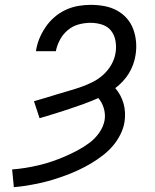

<svg xmlns="http://www.w3.org/2000/svg" viewBox="-20 -763 640 791"><path d="M37 8 30 -65Q58 -67 85.5 -71.5Q113 -76 140.5 -82.5Q168 -89 194.5 -98Q221 -107 247.5 -118.5Q274 -130 299.5 -143.5Q325 -157 348.5 -174.5Q372 -192 389 -216.5Q406 -241 411 -268Q413 -280 412 -293Q411 -306 407.5 -317.5Q404 -329 398.5 -339.5Q393 -350 385 -359Q356 -346 325.5 -335Q295 -324 265 -314Q235 -304 204.5 -294.5Q174 -285 143 -276L120 -346Q145 -353 169.5 -360.5Q194 -368 218.5 -375.5Q243 -383 267.5 -390Q292 -397 316 -405.5Q340 -414 363.5 -426Q387 -438 406.5 -456Q426 -474 439 -497Q452 -520 456 -545Q460 -569 456 -593.5Q452 -618 438 -636Q424 -654 401 -661.5Q378 -669 353 -669Q329 -669 304.5 -662.5Q280 -656 260 -639.5Q240 -623 227.5 -600Q215 -577 210 -552H128Q132 -579 142 -603.5Q152 -628 167.5 -651Q183 -674 204.5 -692.5Q226 -711 251 -722.5Q276 -734 302 -738.5Q328 -743 353 -743Q382 -743 409.5 -738Q437 -733 460.5 -720.5Q484 -708 501.5 -688.5Q519 -669 528.5 -644Q538 -619 540.5 -591Q543 -563 538 -534Q535 -515 528 -496Q521 -477 510.5 -460Q500 -443 485.5 -427.5Q471 -412 455 -400Q467 -386 475.5 -370Q484 -354 489 -336.5Q494 -319 495 -299.5Q496 -280 493 -261Q489 -235 476 -209Q463 -183 444.5 -161.5Q426 -140 402.5 -122Q379 -104 354.5 -89.5Q330 -75 304.5 -63Q279 -51 252 -41Q225 -31 199 -23Q173 -15 145.5 -9Q118 -3 91 1.5Q64 6 37 8Z"/></svg>

Font: Iosevka Slab Extended
Style: Italic
Weight: 400
Width: 7
Italic angle: -9°
Monospace: yes
Designer: Belleve Invis
Foundry: Belleve Invis
Version: Version 11.1.0; ttfautohint (v1.8.3)